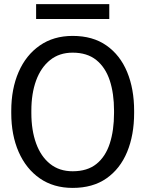

<svg xmlns="http://www.w3.org/2000/svg" viewBox="-20 -894 700 924"><path d="M329.6 10.3Q237.8 10.3 171.6 -35.6Q105.5 -81.5 69.8 -162.8Q34.2 -244.1 34.2 -350.1V-360.4Q34.2 -466.3 69.6 -547.6Q105 -628.9 171.4 -675Q237.8 -721.2 329.6 -721.2Q426.8 -721.2 492.4 -675Q558.1 -628.9 591.8 -547.6Q625.5 -466.3 625.5 -360.4V-350.1Q625.5 -244.1 591.8 -162.8Q558.1 -81.5 492.4 -35.6Q426.8 10.3 329.6 10.3ZM329.6 -69.8Q400.4 -69.8 444.1 -105Q487.8 -140.1 508.3 -203.4Q528.8 -266.6 528.8 -350.1V-361.3Q528.8 -444.3 508.1 -507.1Q487.3 -569.8 443.4 -605.2Q399.4 -640.6 329.6 -640.6Q265.6 -640.6 221.2 -605Q176.8 -569.3 153.8 -506.6Q130.9 -443.8 130.9 -361.3V-350.1Q130.9 -267.1 153.8 -203.9Q176.8 -140.6 221.2 -105.2Q265.6 -69.8 329.6 -69.8ZM153.8 -802.7V-874H505.9V-802.7Z"/></svg>

Font: Roboto Slab
Style: Regular
Weight: 400
Designer: Google
Version: Version 2.000; ttfautohint (v1.8.1.43-b0c9)